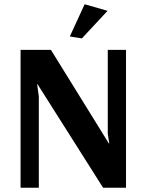

<svg xmlns="http://www.w3.org/2000/svg" viewBox="-20 -885 691 905"><path d="M379 -865 487 -834 366 -704 309 -713ZM574 -650V0H466L157 -488H155L163 -430V0H77V-650H220L493 -209H495L488 -254V-650Z"/></svg>

Font: ArsenalBold
Style: Bold
Weight: 700
Designer: Andrij Shevchenko
Foundry: Stairsfor.com
Version: Version 1.000